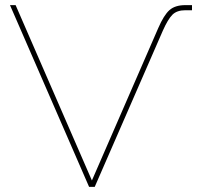

<svg xmlns="http://www.w3.org/2000/svg" viewBox="-20 -730 770 750"><path d="M328 0 19 -710H41L339 -25L598 -620Q620 -671 642 -690.5Q664 -710 704 -710H730V-690H704Q671 -690 653.5 -672.5Q636 -655 616 -610L350 0Z"/></svg>

Font: Raleway-v4020 Thin
Style: Regular
Weight: 250
Designer: Matt McInerney, Pablo Impallari, Rodrigo Fuenzalida
Foundry: Matt McInerney, Pablo Impallari, Rodrigo Fuenzalida
Version: Version 4.020;PS 004.020;hotconv 1.0.88;makeotf.lib2.5.64775